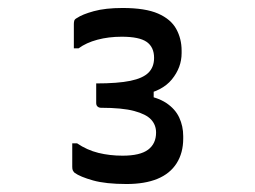

<svg xmlns="http://www.w3.org/2000/svg" viewBox="-20 -816 640 481"><path d="M435 -683Q435 -647 410.5 -617Q386 -587 334 -578L365 -604V-555L334 -579Q374 -573 396.5 -558Q419 -543 429 -521.5Q439 -500 439 -475V-469Q439 -433 422.5 -407Q406 -381 374.5 -368Q343 -355 297 -355Q245 -355 213 -364Q181 -373 167 -383Q164 -386 162.5 -389Q161 -392 161 -398Q161 -402 161 -410Q161 -418 161 -427.5Q161 -437 161 -445Q161 -453 161 -457H173Q198 -440 226.5 -433Q255 -426 287 -426Q331 -426 351 -441Q371 -456 371 -484Q371 -503 358.5 -516.5Q346 -530 316 -538Q286 -546 233 -546Q228 -546 224.5 -549Q221 -552 221 -558Q221 -563 221 -572.5Q221 -582 221 -592Q221 -602 221 -607Q275 -607 306.5 -613.5Q338 -620 352 -634Q366 -648 366 -671Q366 -698 347.5 -711Q329 -724 285 -724Q252 -724 224 -716.5Q196 -709 177 -695H165Q165 -699 165 -707.5Q165 -716 165 -726Q165 -736 165 -744Q165 -752 165 -756Q165 -760 166 -764Q167 -768 173 -771Q186 -780 215 -788Q244 -796 287 -796Q344 -796 376 -782Q408 -768 421.5 -743.5Q435 -719 435 -689Z"/></svg>

Font: RecMonoLinear Nerd Font Mono
Style: Regular
Weight: 400
Monospace: yes
Version: Version 1.085; ttfautohint (v1.8.4.7-5d5b);Nerd Fonts 3.2.1